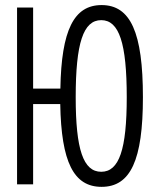

<svg xmlns="http://www.w3.org/2000/svg" viewBox="-20 -723 626 753"><path d="M378.4 9.8C492.2 9.8 540.5 -95.2 540.5 -341.8C540.5 -595.2 492.2 -703.1 378.4 -703.1C270 -703.1 220.7 -605 216.8 -375.5H109.9V-693.4H46.9V0H109.9V-314.9H216.3C220.2 -87.4 269 9.8 378.4 9.8ZM377 -49.3C306.6 -49.3 276.9 -136.7 276.9 -341.8C276.9 -553.7 306.6 -644 377 -644C447.3 -644 477.1 -553.7 477.1 -341.8C477.1 -136.7 447.3 -49.3 377 -49.3Z"/></svg>

Font: Cascadia Code PL Light
Style: Regular
Weight: 300
Monospace: yes
Designer: Aaron Bell
Foundry: Saja Typeworks
Version: Version 2404.023